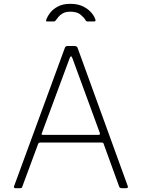

<svg xmlns="http://www.w3.org/2000/svg" viewBox="-20 -982 740 1002"><path d="M60 0Q56 0 54 -2.5Q52 -5 53 -9L318 -731Q320 -737 323.5 -739.5Q327 -742 334 -742H367Q382 -742 385 -732L647 -10Q649 -6 646.5 -3Q644 0 639 0H615Q605 0 602 -8L521 -231Q520 -235 518 -236.5Q516 -238 511 -238H189Q182 -238 179 -231L96 -7Q95 -3 92.5 -1.5Q90 0 85 0H60ZM494 -278Q504 -278 501 -288L358 -678Q354 -688 350.5 -688Q347 -688 343 -677L198 -286Q195 -278 203 -278ZM471 -870H436Q433 -870 431 -871Q429 -872 427 -876Q419 -890 400.5 -905.5Q382 -921 347 -921Q323 -921 308 -912.5Q293 -904 285 -894Q277 -884 272 -877Q269 -873 267 -871.5Q265 -870 260 -870H225Q221 -870 220.5 -873Q220 -876 221 -878Q227 -896 242 -915.5Q257 -935 283 -948.5Q309 -962 347 -962Q387 -962 414.5 -948Q442 -934 458 -914.5Q474 -895 478 -879Q481 -870 471 -870Z"/></svg>

Font: Libre Franklin Thin Thin
Style: Regular
Weight: 250
Version: Version 3.000